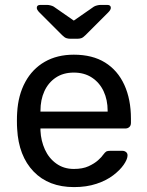

<svg xmlns="http://www.w3.org/2000/svg" viewBox="-20 -753 600 783"><path d="M282 10Q178 10 117 -53.5Q56 -117 50 -227Q49 -240 49 -260.5Q49 -281 50 -294Q54 -365 83 -418.5Q112 -472 162.5 -501Q213 -530 281 -530Q357 -530 408.5 -498Q460 -466 487 -407Q514 -348 514 -269V-252Q514 -241 507.5 -235Q501 -229 491 -229H145Q145 -228 145 -225Q145 -222 145 -220Q147 -179 163 -143.5Q179 -108 209.5 -86Q240 -64 281 -64Q317 -64 341 -75Q365 -86 380 -99.5Q395 -113 400 -121Q409 -133 414 -135.5Q419 -138 430 -138H479Q488 -138 494.5 -132.5Q501 -127 500 -117Q499 -102 484 -80.5Q469 -59 441.5 -38Q414 -17 373.5 -3.5Q333 10 282 10ZM145 -298H419V-301Q419 -346 402.5 -381Q386 -416 355 -436.5Q324 -457 281 -457Q238 -457 207.5 -436.5Q177 -416 161 -381Q145 -346 145 -301ZM266 -595Q258 -595 250.5 -597.5Q243 -600 233 -610L141 -702Q130 -713 130 -721Q130 -733 145 -733H171Q178 -733 186 -731Q194 -729 199 -726L281 -669L363 -726Q368 -729 376 -731Q384 -733 391 -733H417Q432 -733 432 -721Q432 -713 421 -702L329 -610Q319 -600 312 -597.5Q305 -595 296 -595Z"/></svg>

Font: DVN-Rubik
Style: Regular
Weight: 400
Designer: Hubert and Fischer
Foundry: Hubert & Fischer
Version: Version 2.102